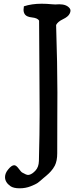

<svg xmlns="http://www.w3.org/2000/svg" viewBox="-20 -765 410 1024"><path d="M188.5 -655.3Q179.7 -668.9 151.4 -671.9Q123 -674.8 113.3 -687.5Q105.5 -698.2 105.5 -712.9Q105.5 -719.7 107.4 -731.4Q149.4 -745.1 202.1 -745.1Q228.5 -745.1 257.8 -742.2Q260.7 -742.2 266.6 -741.7Q272.5 -741.2 274.4 -741.2Q278.3 -741.2 285.6 -741.7Q293 -742.2 295.9 -742.2Q335 -742.2 351.6 -720.7Q360.4 -710 351.6 -692.4Q343.8 -675.8 315.9 -662.6Q288.1 -649.4 279.3 -631.8Q286.1 -418.9 286.1 -270.5Q286.1 -241.2 285.6 -138.7Q285.2 -36.1 285.2 52.7Q285.2 92.8 272.5 118.2Q267.6 127 262.7 134.3Q257.8 141.6 251.5 148.4Q245.1 155.3 240.7 159.7Q236.3 164.1 226.6 172.4Q216.8 180.7 211.9 184.6Q192.4 202.1 181.6 210Q170.9 217.8 143.6 228.5Q116.2 239.3 85 239.3Q51.8 239.3 35.2 227.5Q6.8 207 6.8 179.7Q6.8 158.2 24.4 137.7Q42 116.2 55.7 116.2Q66.4 116.2 79.6 134.3Q92.8 152.3 98.6 155.3Q120.1 168 129.9 168Q130.9 168 133.3 167.5Q135.7 167 136.7 167Q152.3 163.1 169.4 144.5Q186.5 126 187.5 93.8Q191.4 -59.6 191.4 -158.2Q191.4 -201.2 190.4 -350.6Q189.5 -500 188.5 -655.3Z"/></svg>

Font: LPEducational
Style: Medium
Weight: 500
Designer: Based on Essays1743, by John Stracke, which says:

Based on the typeface in a 1743 English translation of the essays of 
Version: Version 001.204